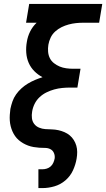

<svg xmlns="http://www.w3.org/2000/svg" viewBox="-20 -755 542 980"><path d="M176 205V109H197Q208 109 219 105.5Q230 102 238.5 94.5Q247 87 252 76Q257 65 259 54Q261 40 255.5 26.5Q250 13 237.5 6.5Q225 0 210 0Q195 0 180.5 -1Q166 -2 151.5 -4.5Q137 -7 123.5 -12Q110 -17 98 -24Q86 -31 75.5 -40Q65 -49 57 -60.5Q49 -72 43.5 -84.5Q38 -97 34.5 -111Q31 -125 30 -139.5Q29 -154 30 -169Q31 -184 33 -199Q37 -218 43.5 -237Q50 -256 62 -273Q74 -290 89.5 -304Q105 -318 122.5 -328.5Q140 -339 159 -347Q178 -355 197 -361Q174 -373 155.5 -391.5Q137 -410 126.5 -434Q116 -458 114 -486Q112 -514 117 -541Q121 -568 133.5 -593.5Q146 -619 167 -639H113L129 -735H502L486 -639H405Q386 -639 367.5 -637Q349 -635 330.5 -630Q312 -625 294.5 -616.5Q277 -608 262 -594.5Q247 -581 238.5 -563Q230 -545 227 -527Q224 -509 225.5 -491Q227 -473 234.5 -458Q242 -443 255.5 -432.5Q269 -422 284.5 -415.5Q300 -409 318 -406.5Q336 -404 354 -404H391L375 -308H338Q318 -308 297.5 -306Q277 -304 257 -298.5Q237 -293 217.5 -283.5Q198 -274 182 -259Q166 -244 156.5 -224.5Q147 -205 144 -185Q141 -168 143 -151.5Q145 -135 154.5 -122.5Q164 -110 179.5 -103.5Q195 -97 211.5 -96Q228 -95 245 -94.5Q262 -94 278 -90.5Q294 -87 309 -80.5Q324 -74 336 -64Q348 -54 356.5 -40.5Q365 -27 369.5 -11.5Q374 4 374 21Q374 38 371 55Q366 85 352.5 114.5Q339 144 314 165.5Q289 187 258 196Q227 205 197 205Z"/></svg>

Font: Iosevka Slab
Style: Bold Italic
Weight: 700
Italic angle: -9°
Monospace: yes
Designer: Belleve Invis
Foundry: Belleve Invis
Version: Version 11.1.0; ttfautohint (v1.8.3)